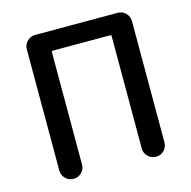

<svg xmlns="http://www.w3.org/2000/svg" viewBox="-107 -842 945 949"><g transform="rotate(-15 365.0 -368.0)"><path d="M154.3 0Q130.9 0 113.8 -17.1Q96.7 -34.2 96.7 -57.6V-678.7Q96.7 -702.1 113.8 -719.2Q130.9 -736.3 154.3 -736.3H577.1Q601.6 -736.3 618.2 -719.2Q634.8 -702.1 634.8 -678.7V-57.6Q634.8 -34.2 618.2 -17.1Q601.6 0 577.1 0H576.2Q552.7 0 535.6 -17.1Q518.6 -34.2 518.6 -57.6V-631.8Q518.6 -638.7 511.7 -638.7H220.7Q212.9 -638.7 212.9 -631.8V-57.6Q212.9 -34.2 196.3 -17.1Q179.7 0 155.3 0Z"/></g></svg>

Font: Gen Jyuu Gothic P Medium
Style: Regular
Weight: 500
Designer: [Source Han Sans]
Ryoko NISHIZUKA  (kana & ideographs); Paul D. Hunt (Latin, Greek & Cyrillic); Wenlong ZHANG  (bopomofo
Version: Version 1.002.20150607